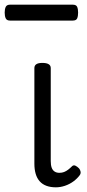

<svg xmlns="http://www.w3.org/2000/svg" viewBox="-47 -784 370 821"><path d="M192 17Q169 17 151.5 10.5Q134 4 122.5 -9Q111 -22 105.5 -41Q100 -60 100 -84V-493Q100 -504 108.5 -509.5Q117 -515 134 -515Q152 -515 161 -509.5Q170 -504 170 -493V-95Q170 -78 174 -67Q178 -56 186.5 -50.5Q195 -45 207 -45Q218 -45 227 -48.5Q236 -52 244.5 -58.5Q253 -65 262 -74Q268 -79 275.5 -75.5Q283 -72 291 -64Q296 -58 297.5 -50Q299 -42 294 -35Q283 -20 266.5 -8Q250 4 230.5 10.5Q211 17 192 17ZM-4 -696Q-18 -696 -22.5 -705.5Q-27 -715 -27 -730Q-27 -745 -22.5 -754.5Q-18 -764 -4 -764H264Q279 -764 283 -754.5Q287 -745 287 -730Q287 -715 283 -705.5Q279 -696 264 -696Z"/></svg>

Font: Playwrite CL Light
Style: Regular
Weight: 300
Designer: Veronika Burian, José Scaglione
Foundry: TypeTogether
Version: Version 1.002